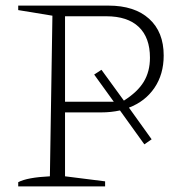

<svg xmlns="http://www.w3.org/2000/svg" viewBox="-20 -665 668 685"><path d="M367 -645Q460 -645 512 -598Q564 -551 564 -467Q564 -400 531 -351.5Q498 -303 440 -281L521 -168L495 -150L408 -271Q376 -264 341 -264H212V-36L355 -18V0H45V-15Q77 -32 158 -36L167 -609L45 -629V-645ZM342 -416 422 -306Q471 -337 493 -373.5Q515 -410 515 -459Q515 -531 475 -569Q435 -607 359 -607H212V-302H386L316 -399Z"/></svg>

Font: Piazzolla SC ExtraLight
Style: Regular
Weight: 200
Designer: Juan Pablo del Peral
Foundry: Huerta Tipografica
Version: Version 1.330